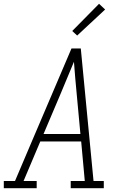

<svg xmlns="http://www.w3.org/2000/svg" viewBox="-35 -990 655 1010"><path d="M-15 0V-38H44L132 -245L341 -735H390L457 -38H511V0H337V-38H411L392 -246H177L89 -38H158V0ZM194 -285H388L369 -490Q365 -534 361 -577.5Q357 -621 354 -665Q336 -621 317.5 -577.5Q299 -534 281 -490ZM371 -803 345 -827 486 -970 518 -940Z"/></svg>

Font: Iosevka Etoile XLtObl
Style: Regular
Weight: 200
Italic angle: -9°
Designer: Belleve Invis
Foundry: Belleve Invis
Version: Version 15.5.2; ttfautohint (v1.8.4)